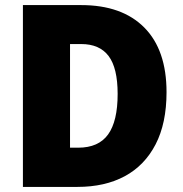

<svg xmlns="http://www.w3.org/2000/svg" viewBox="-20 -734 720 754"><path d="M634 -372Q634 -250 591 -167Q548 -84 470 -42Q392 0 284 0H70V-714H299Q459 -714 546.5 -626Q634 -538 634 -372ZM442 -365Q442 -467 406.5 -514Q371 -561 299 -561H255V-154H287Q367 -154 404.5 -206Q442 -258 442 -365Z"/></svg>

Font: Noto Sans Gurmukhi UI SemiCondensed Black
Style: Regular
Weight: 900
Width: 4
Designer: Jelle Bosma - Monotype Design Team
Foundry: Monotype Imaging Inc.
Version: Version 2.004; ttfautohint (v1.8.4.7-5d5b)